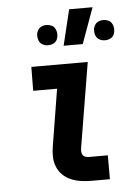

<svg xmlns="http://www.w3.org/2000/svg" viewBox="-54 -799 607 841"><g transform="rotate(-5 250.0 -378.5)"><path d="M312 0Q289 0 266.5 -3.5Q244 -7 224 -15.5Q204 -24 188.5 -39Q173 -54 164.5 -74Q156 -94 155 -117Q154 -140 158 -163L199 -415H94L95 -520H343L281 -146Q280 -138 280.5 -130Q281 -122 285 -116Q289 -110 296.5 -107.5Q304 -105 312 -105H395V0ZM244 -600 282 -757H385L328 -600ZM426 -608Q416 -608 406.5 -612Q397 -616 391 -624Q385 -632 383.5 -642.5Q382 -653 383 -663Q385 -670 388.5 -677Q392 -684 398 -688.5Q404 -693 411.5 -695Q419 -697 427 -697Q437 -697 447 -693Q457 -689 462.5 -681Q468 -673 470 -662.5Q472 -652 470 -642Q469 -635 465.5 -628Q462 -621 455.5 -616.5Q449 -612 441.5 -610Q434 -608 426 -608ZM176 -608Q166 -608 156.5 -612Q147 -616 141 -624Q135 -632 133.5 -642.5Q132 -653 133 -663Q135 -670 138.5 -677Q142 -684 148 -688.5Q154 -693 161.5 -695Q169 -697 177 -697Q187 -697 197 -693Q207 -689 212.5 -681Q218 -673 220 -662.5Q222 -652 220 -642Q219 -635 215.5 -628Q212 -621 205.5 -616.5Q199 -612 191.5 -610Q184 -608 176 -608Z"/></g></svg>

Font: Iosevka SS18 Extrabold
Style: Italic
Weight: 800
Italic angle: -9°
Monospace: yes
Designer: Belleve Invis
Foundry: Belleve Invis
Version: Version 25.1.1; ttfautohint (v1.8.4)